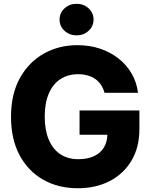

<svg xmlns="http://www.w3.org/2000/svg" viewBox="-20 -974 790 1004"><path d="M387.2 10.3Q283.2 10.3 204.3 -35.2Q125.5 -80.6 81.5 -164.3Q37.6 -248 37.6 -362.8Q37.6 -481.9 84 -565.7Q130.4 -649.4 209 -693.6Q287.6 -737.8 384.8 -737.8Q448.2 -737.8 502.7 -719.7Q557.1 -701.7 599.6 -668.2Q642.1 -634.8 668.5 -589.1Q694.8 -543.5 701.7 -488.8H526.4Q520.5 -511.2 508.5 -529.5Q496.6 -547.9 479 -560.3Q461.4 -572.8 438.7 -579.3Q416 -585.9 388.7 -585.9Q335 -585.9 295.7 -560.1Q256.3 -534.2 235.1 -484.6Q213.9 -435.1 213.9 -364.7Q213.9 -293.9 234.9 -244.1Q255.9 -194.3 294.9 -168Q334 -141.6 389.6 -141.6Q438 -141.6 472.2 -157.7Q506.3 -173.8 523.9 -203.6Q541.5 -233.4 541.5 -273.9L575.2 -269.5H396V-396.5H709V-300.3Q709 -203.6 667.7 -134.3Q626.5 -64.9 554 -27.3Q481.4 10.3 387.2 10.3ZM380.4 -789.1Q343.3 -789.1 317.4 -813Q291.5 -836.9 291.5 -871.6Q291.5 -906.2 317.4 -930.2Q343.3 -954.1 380.4 -954.1Q417.5 -954.1 443.4 -930.2Q469.2 -906.2 469.2 -871.6Q469.2 -836.9 443.4 -813Q417.5 -789.1 380.4 -789.1Z"/></svg>

Font: Inter 17pt ExtraBold
Style: Regular
Weight: 800
Version: Version 4.001;git-66647c0bb